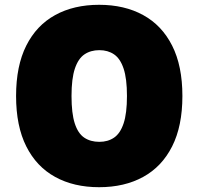

<svg xmlns="http://www.w3.org/2000/svg" viewBox="-20 -770 827 800"><path d="M393 10Q287.5 10 209.8 -32.8Q132 -75.5 89.5 -160Q47 -244.5 47 -370Q47 -495.5 89.5 -580Q132 -664.5 209.8 -707.2Q287.5 -750 393 -750Q498.5 -750 576.5 -707.2Q654.5 -664.5 697.2 -580Q740 -495.5 740 -370Q740 -244.5 697.2 -160Q654.5 -75.5 576.5 -32.8Q498.5 10 393 10ZM394 -179Q429.5 -179 455.2 -196.5Q481 -214 495 -255.8Q509 -297.5 509 -370Q509 -442.5 495 -484.2Q481 -526 455.2 -543.5Q429.5 -561 394 -561Q358 -561 332 -543.5Q306 -526 292 -484.2Q278 -442.5 278 -370Q278 -297.5 291.5 -255.8Q305 -214 331 -196.5Q357 -179 394 -179Z"/></svg>

Font: Encode Sans SC Expanded Black
Style: Regular
Weight: 900
Width: 7
Designer: Multiple Designers
Foundry: Impallari Type
Version: Version 3.002